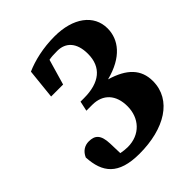

<svg xmlns="http://www.w3.org/2000/svg" viewBox="-194 -790 928 928"><g transform="rotate(-45 270.5 -326.0)"><path d="M222 20C392 20 516 -54 516 -183C516 -263 467 -313 368 -342C489 -373 541 -442 541 -518C541 -611 459 -672 332 -672C253 -672 183 -655 131 -632L115 -478H197L235 -609C250 -612 267 -613 292 -613C349 -613 387 -575 387 -498C387 -407 328 -360 222 -360H198L187 -309H227C301 -309 343 -261 343 -184C343 -103 289 -43 204 -43C190 -43 174 -45 158 -48L156 -115C154 -177 132 -196 90 -196C62 -196 38 -181 25 -151C31 -44 77 20 222 20Z"/></g></svg>

Font: Source Serif Pro Black
Style: Italic
Weight: 900
Italic angle: -12°
Designer: Frank Grießhammer
Foundry: Adobe Systems Incorporated
Version: Version 3.001;hotconv 1.0.111;makeotfexe 2.5.65597